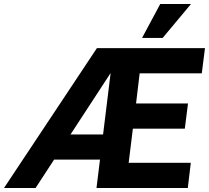

<svg xmlns="http://www.w3.org/2000/svg" viewBox="-46 -941 1046 961"><path d="M-26 0 439 -700H589L132 0ZM169 -142 185 -268H476L460 -142ZM437 0 523 -700H980L964 -574H653L635 -423H895L879 -297H619L598 -126H909L894 0ZM768 -751H665L756 -921H910Z"/></svg>

Font: Inclusive Sans
Style: Italic
Weight: 400
Italic angle: -7°
Designer: Olivia King
Foundry: Olivia King
Version: Version 2.004